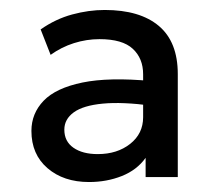

<svg xmlns="http://www.w3.org/2000/svg" viewBox="-20 -716 436 385"><path d="M158.5 -351Q107.5 -351 75.2 -378.8Q43 -406.5 43 -453.5Q43 -488.5 67.5 -514Q92 -539.5 145.2 -550.5Q198.5 -561.5 283.5 -553.5L285 -504Q225 -512 186 -508.2Q147 -504.5 128 -490.8Q109 -477 109 -456Q109 -432.5 127.2 -419.8Q145.5 -407 176 -407Q215 -407 241 -427.5Q267 -448 267 -481V-567Q267 -599 246.2 -618.2Q225.5 -637.5 179.5 -637.5Q153.5 -637.5 128.2 -629.5Q103 -621.5 81.5 -606L61.5 -657Q91.5 -678 124.8 -687Q158 -696 190 -696Q260.5 -696 298.5 -664Q336.5 -632 336.5 -567.5V-361H272V-399.5Q254.5 -375 224.2 -363Q194 -351 158.5 -351Z"/></svg>

Font: Geologica Roman Light
Style: Regular
Weight: 300
Designer: Sindre Bremnes, Frode Helland
Foundry: Monokrom Skriftforlag AS
Version: Version 1.010;gftools[0.9.28]